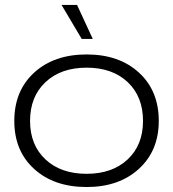

<svg xmlns="http://www.w3.org/2000/svg" viewBox="-20 -750 703 780"><path d="M332 9.8Q199.7 9.8 118.9 -63.5Q38.1 -136.7 38.1 -258.8Q38.1 -381.3 118.9 -455.1Q199.7 -528.8 332 -528.8Q463.9 -528.8 544.4 -455.1Q625 -381.3 625 -258.8Q625 -137.7 544.2 -64Q463.4 9.8 332 9.8ZM102.1 -258.8Q102.1 -161.1 164.6 -102.5Q227.1 -43.9 332 -43.9Q436 -43.9 498.5 -102.3Q561 -160.6 561 -258.8Q561 -357.4 498.8 -416.3Q436.5 -475.1 332 -475.1Q227.5 -475.1 164.8 -416.3Q102.1 -357.4 102.1 -258.8ZM230 -730H293L356.9 -591.8H312Z"/></svg>

Font: Lumene Sans Expanded Light
Style: Regular
Weight: 300
Width: 7
Designer: Deni Anggara
Version: Version 1.003;Glyphs 3.1.2 (3151)